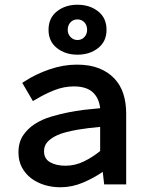

<svg xmlns="http://www.w3.org/2000/svg" viewBox="-20 -779 611 811"><path d="M403 -243Q379 -241 355 -238Q331 -235 307 -231Q284 -227 258.5 -220.5Q233 -214 212 -203Q191 -192 178.5 -177Q166 -162 166 -140Q166 -108 192 -93.5Q218 -79 256 -79Q297 -79 334 -97Q371 -115 403 -141ZM414 -53Q376 -27 330 -7.5Q284 12 235 12Q199 12 167 2Q135 -8 111 -26.5Q87 -45 72.5 -72Q58 -99 58 -135Q58 -178 77.5 -207Q97 -236 127.5 -255.5Q158 -275 195 -286Q232 -297 267 -304Q301 -311 334.5 -315Q368 -319 403 -322Q398 -366 371 -390Q344 -414 292 -414Q250 -414 209.5 -398Q169 -382 133 -360L119 -352L74 -429L85 -436Q131 -466 189 -486Q247 -506 305 -506Q359 -506 398 -490.5Q437 -475 463 -447.5Q489 -420 501 -382.5Q513 -345 513 -300V0H420ZM307 -610Q325 -610 336.5 -622.5Q348 -635 348 -653Q348 -672 336.5 -684.5Q325 -697 307 -697Q289 -697 277.5 -684.5Q266 -672 266 -653Q266 -635 278 -622.5Q290 -610 307 -610ZM307 -759Q359 -759 394.5 -731Q430 -703 430 -653Q430 -604 394.5 -576Q359 -548 307 -548Q256 -548 220.5 -576Q185 -604 185 -653Q185 -703 220.5 -731Q256 -759 307 -759Z"/></svg>

Font: Codetta
Style: Bold
Weight: 700
Designer: Ulrich Proeller
Foundry: PROSA GmbH
Version: Version 2.00;September 29, 2018;FontCreator 11.5.0.2427 64-b